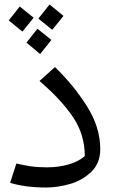

<svg xmlns="http://www.w3.org/2000/svg" viewBox="-20 -822 514 856"><path d="M25 -7 53 -93Q87 -85 117.5 -80.5Q148 -76 189 -76Q240 -76 284.5 -88.5Q329 -101 358 -126Q358 -222 305.5 -300Q253 -378 156 -461L225 -523Q307 -444 367 -349.5Q427 -255 427 -157Q427 -94 386.5 -55.5Q346 -17 291 -1.5Q236 14 186 14Q92 14 25 -7ZM151 -739 201 -802 263 -751 213 -689ZM19 -731 68 -793 130 -743 80 -681ZM98 -632 147 -694 209 -644 159 -581Z"/></svg>

Font: FiraGO Book
Style: Italic
Weight: 350
Italic angle: -8°
Designer: bBox Type GmbH
Foundry: bBox Type GmbH
Version: Version 1.001